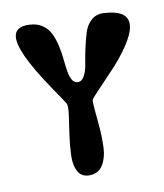

<svg xmlns="http://www.w3.org/2000/svg" viewBox="-66 -591 546 639"><g transform="rotate(-10 207.0 -271.5)"><path d="M75.2 -535.6Q101.6 -534.7 119.6 -522Q137.7 -509.3 146.5 -490.2Q155.3 -471.2 160.4 -448.5Q165.5 -425.8 167.7 -403.1Q169.9 -380.4 172.9 -361.8Q175.8 -343.3 182.6 -331.5Q189.5 -319.8 201.2 -319.3Q214.8 -318.8 223.6 -334.7Q232.4 -350.6 236.1 -374.5Q239.7 -398.4 245.8 -426.3Q252 -454.1 259.3 -477.8Q266.6 -501.5 283.2 -516.6Q299.8 -531.7 324.2 -530.8Q483.4 -523.9 328.6 -349.1Q317.9 -337.4 259.3 -275.9Q242.2 -257.8 240.2 -253.4Q237.8 -247.1 240.7 -219Q243.7 -190.9 246.3 -157.2Q249 -123.5 247.6 -89.6Q246.1 -55.7 231.7 -32.2Q217.3 -8.8 189 -7.3Q160.6 -5.9 148.2 -27.3Q135.7 -48.8 137 -82.8Q138.2 -116.7 143.3 -151.4Q148.4 -186 152.6 -216.3Q156.7 -246.6 152.8 -254.9Q150.9 -259.3 110.8 -317.9Q14.6 -460 24.9 -508.3Q31.2 -537.6 75.2 -535.6Z"/></g></svg>

Font: Superheroes Libre
Style: Regular
Weight: 400
Version: Version 001.000